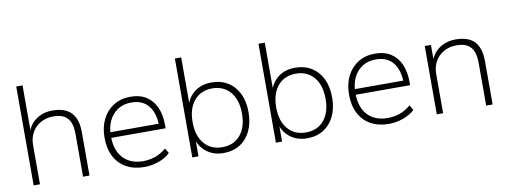

<svg xmlns="http://www.w3.org/2000/svg" viewBox="-59 -1023 3572 1348"><g transform="rotate(-10 1727.0 -348.5)"><path d="M92 0V-705H137V-372H131Q152 -432 200.5 -463.5Q249 -495 312 -495Q372 -495 411.5 -474.5Q451 -454 470.5 -413Q490 -372 490 -310V0H444V-306Q444 -354 431 -386.5Q418 -419 389 -436Q360 -453 312 -453Q260 -453 220.5 -430.5Q181 -408 159 -369Q137 -330 137 -280V0Z M881 8Q807 8 753 -22Q699 -52 669.5 -108Q640 -164 640 -243Q640 -318 668.5 -374.5Q697 -431 748 -463Q799 -495 868 -495Q936 -495 981.5 -465.5Q1027 -436 1050.5 -383Q1074 -330 1074 -256V-234H669V-274H1052L1032 -258Q1032 -349 990 -401.5Q948 -454 867 -454Q811 -454 770.5 -427.5Q730 -401 708 -355Q686 -309 686 -249V-243Q686 -177 709.5 -130Q733 -83 776.5 -58.5Q820 -34 879 -34Q922 -34 963.5 -47.5Q1005 -61 1045 -95L1066 -59Q1033 -27 982.5 -9.5Q932 8 881 8Z M1446 8Q1378 8 1329.5 -27Q1281 -62 1262 -121H1267V0H1223V-705H1268V-367H1263Q1282 -427 1330 -461Q1378 -495 1446 -495Q1513 -495 1563 -464Q1613 -433 1640 -377Q1667 -321 1667 -244Q1667 -168 1639.5 -111Q1612 -54 1562.5 -23Q1513 8 1446 8ZM1444 -34Q1526 -34 1573 -90Q1620 -146 1620 -243Q1620 -341 1572.5 -397Q1525 -453 1444 -453Q1363 -453 1315.5 -397Q1268 -341 1268 -243Q1268 -146 1315.5 -90Q1363 -34 1444 -34Z M2042 8Q1974 8 1925.5 -27Q1877 -62 1858 -121H1863V0H1819V-705H1864V-367H1859Q1878 -427 1926 -461Q1974 -495 2042 -495Q2109 -495 2159 -464Q2209 -433 2236 -377Q2263 -321 2263 -244Q2263 -168 2235.5 -111Q2208 -54 2158.5 -23Q2109 8 2042 8ZM2040 -34Q2122 -34 2169 -90Q2216 -146 2216 -243Q2216 -341 2168.5 -397Q2121 -453 2040 -453Q1959 -453 1911.5 -397Q1864 -341 1864 -243Q1864 -146 1911.5 -90Q1959 -34 2040 -34Z M2624 8Q2550 8 2496 -22Q2442 -52 2412.5 -108Q2383 -164 2383 -243Q2383 -318 2411.5 -374.5Q2440 -431 2491 -463Q2542 -495 2611 -495Q2679 -495 2724.5 -465.5Q2770 -436 2793.5 -383Q2817 -330 2817 -256V-234H2412V-274H2795L2775 -258Q2775 -349 2733 -401.5Q2691 -454 2610 -454Q2554 -454 2513.5 -427.5Q2473 -401 2451 -355Q2429 -309 2429 -249V-243Q2429 -177 2452.5 -130Q2476 -83 2519.5 -58.5Q2563 -34 2622 -34Q2665 -34 2706.5 -47.5Q2748 -61 2788 -95L2809 -59Q2776 -27 2725.5 -9.5Q2675 8 2624 8Z M2966 0V-487H3010V-372H3004Q3026 -432 3074.5 -463.5Q3123 -495 3186 -495Q3246 -495 3285.5 -475Q3325 -455 3344.5 -413.5Q3364 -372 3364 -310V0H3318V-306Q3318 -354 3305 -386.5Q3292 -419 3263 -436Q3234 -453 3186 -453Q3134 -453 3094.5 -430.5Q3055 -408 3033 -369Q3011 -330 3011 -280V0Z"/></g></svg>

Font: Nunito Sans 10pt ExtraLight
Style: Regular
Weight: 250
Designer: Vernon Adams
Foundry: Vernon Adams
Version: Version 3.101;gftools[0.9.27]